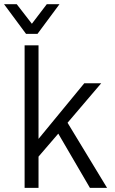

<svg xmlns="http://www.w3.org/2000/svg" viewBox="-44 -910 558 930"><path d="M238.3 -262.7 142.6 -151.4V0H75.2V-690.4H142.6V-237.3L364.3 -506.8H446.3L283.2 -315.4L474.6 0H391.6ZM-24.4 -889.6H37.1L110.4 -794.9L182.6 -889.6H244.1L137.7 -746.1H82Z"/></svg>

Font: DINish
Style: Regular
Weight: 400
Designer: Bert Driehuis
Foundry: Playbeing
Version: Version 3.008; git-95204e4c-release